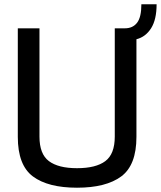

<svg xmlns="http://www.w3.org/2000/svg" viewBox="-20 -869 750 895"><path d="M616 -686V-231Q616 -99 545 -46.5Q474 6 339 6Q204 6 133.5 -46.5Q63 -99 63 -231V-737H164V-232Q164 -151 208 -118Q252 -85 339 -85Q427 -85 471 -118Q515 -151 515 -232V-737H562Q599 -737 619 -763Q639 -789 639 -849H710Q710 -778 684.5 -737.5Q659 -697 616 -686Z"/></svg>

Font: Exo Medium
Style: Regular
Weight: 500
Designer: Natanael Gama
Foundry: Natanael Gama
Version: Version 1.500; ttfautohint (v1.6)